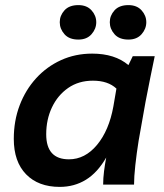

<svg xmlns="http://www.w3.org/2000/svg" viewBox="-20 -723 642 752"><path d="M214 9Q130 9 82 -40.5Q34 -90 34 -179Q34 -250 57 -310.5Q80 -371 121.5 -416.5Q163 -462 219 -487.5Q275 -513 341 -513Q430 -513 483 -468L500 -503H586Q578 -464 568.5 -418Q559 -372 550 -324L523 -172Q515 -122 510 -76Q505 -30 505 0H384Q384 -25 387.5 -52.5Q391 -80 396 -106Q362 -47 316.5 -19Q271 9 214 9ZM250 -99Q313 -99 360 -155.5Q407 -212 424 -306L436 -376Q403 -407 344 -407Q288 -407 247 -378.5Q206 -350 183.5 -302.5Q161 -255 161 -197Q161 -99 250 -99ZM483 -568Q447 -568 428.5 -589Q410 -610 410 -636Q410 -662 428.5 -682.5Q447 -703 483 -703Q516 -703 534.5 -682.5Q553 -662 553 -636Q553 -610 534.5 -589Q516 -568 483 -568ZM287 -568Q251 -568 232.5 -589Q214 -610 214 -636Q214 -662 232.5 -682.5Q251 -703 287 -703Q320 -703 338.5 -682.5Q357 -662 357 -636Q357 -610 338.5 -589Q320 -568 287 -568Z"/></svg>

Font: Livvic SemiBold
Style: Italic
Weight: 600
Italic angle: -10°
Designer: Jacques Le Bailly, Baron von Fonthausen
Version: Version 1.001; ttfautohint (v1.8.2)